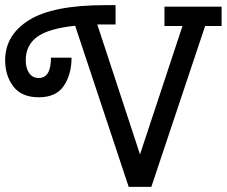

<svg xmlns="http://www.w3.org/2000/svg" viewBox="-20 -726 881 746"><path d="M841 -700V-625H777L568 0H480L272 -626Q168 -615 124 -582.5Q80 -550 80 -492Q80 -462 93 -442.5Q106 -423 131 -423Q178 -423 178 -502H258Q258 -437 228 -392.5Q198 -348 131 -348Q64 -348 32 -390Q0 -432 0 -492Q0 -590 93 -648Q186 -706 389 -706H429V-631H358L524 -126L689 -625H619V-700Z"/></svg>

Font: Cherry Swash
Style: Regular
Weight: 400
Designer: Kasatkina Nataliya
Foundry: Nataliya Kasatkina
Version: Version 1.001